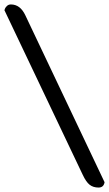

<svg xmlns="http://www.w3.org/2000/svg" viewBox="-24 -829 490 863"><path d="M90 -760 446 -10Q442 14 419 14Q395 14 379 1.5Q363 -11 348 -43L-4 -783Q-3 -786 -1.5 -790.5Q0 -795 7 -802Q14 -809 25 -809Q67 -809 90 -760Z"/></svg>

Font: Sofia
Style: Regular
Weight: 400
Designer: Paula Nazal and Daniel Hernndez
Foundry: Paula Nazal, Daniel Hernndez
Version: Version 1.001